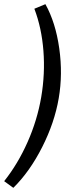

<svg xmlns="http://www.w3.org/2000/svg" viewBox="-59 -734 372 922"><path d="M223 -262Q203 -145 143.5 -27.5Q84 90 5 168L-39 136Q27 53 73.5 -52Q120 -157 139 -268Q158 -380 149.5 -490Q141 -600 106 -692L159 -714Q208 -626 225.5 -502Q243 -378 223 -262Z"/></svg>

Font: Fixel Italic Variable 20240409 Display Thin
Style: Italic
Weight: 100
Italic angle: -10°
Designer: AlfaBravo + MacPaw
Foundry: Kyrylo Tkachov, Marchela Mozhyna, Serhii Makarenko, Maria Weinstein, Zakhar Kryvoshyya
Version: Version 1.211;Glyphs 3.2 (3225)